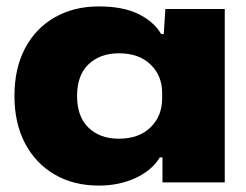

<svg xmlns="http://www.w3.org/2000/svg" viewBox="-20 -568 767 598"><path d="M288 10Q209 10 150 -24.5Q91 -59 58 -121.5Q25 -184 25 -269Q25 -355 58 -417.5Q91 -480 150.5 -514Q210 -548 288 -548Q363 -548 411 -524.5Q459 -501 482 -462H490L495 -540H680V0H486V-78H478Q453 -37 402 -13.5Q351 10 288 10ZM350 -136Q413 -136 449 -171.5Q485 -207 485 -261V-279Q485 -332 449 -367Q413 -402 350 -402Q292 -402 256 -368Q220 -334 220 -269Q220 -205 255.5 -170.5Q291 -136 350 -136Z"/></svg>

Font: Mona Sans Expanded ExtraBold
Style: Regular
Weight: 800
Width: 7
Designer: Deni Anggara
Foundry: GitHub
Version: Version 1.001; ttfautohint (v1.8.4.7-5d5b);gftools[0.9.33]